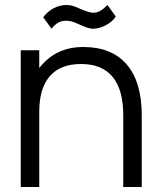

<svg xmlns="http://www.w3.org/2000/svg" viewBox="-20 -748 650 768"><path d="M186 -633Q193 -642 200 -648Q207 -654 214 -658Q221 -662 229 -663.5Q237 -665 246 -665Q255 -665 265 -662.5Q275 -660 286 -655Q315 -642 328.5 -637.5Q342 -633 352 -633Q377 -633 404 -647.5Q431 -662 443 -682L410 -728Q394 -712 381 -704.5Q368 -697 353 -697Q346 -697 332 -701Q318 -705 305 -711Q280 -722 269.5 -725Q259 -728 246 -728Q219 -728 194.5 -715Q170 -702 153 -679ZM63 0H137V-301Q137 -395 179.5 -443.5Q222 -492 304 -492Q388 -492 430.5 -440.5Q473 -389 473 -287V0H547V-287Q547 -420 487 -490Q427 -560 313 -560Q258 -560 214.5 -539.5Q171 -519 137 -476V-547H63Z"/></svg>

Font: Involve
Style: Regular
Weight: 400
Designer: Stefan Peev
Foundry: Context Ltd.
Version: Version 1.001